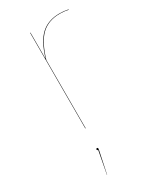

<svg xmlns="http://www.w3.org/2000/svg" viewBox="-195 -593 750 899"><g transform="rotate(-30 180.5 -144.0)"><path d="M336 -522V-520Q314 -525 290 -525Q228 -525 190 -489Q152 -453 127 -368V0H125V-517H127V-375Q151 -457 189.5 -492Q228 -527 290 -527Q314 -527 336 -522ZM131 112 130 120 105 239H104L127 117Q121 117 121 112Q121 107 126 107Q131 107 131 112Z"/></g></svg>

Font: FiraGO Two
Style: Regular
Weight: 100
Designer: bBox Type
Foundry: bBox Type GmbH
Version: Version 1.001